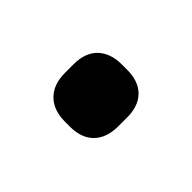

<svg xmlns="http://www.w3.org/2000/svg" viewBox="-41 -451 295 295"><g transform="rotate(45 106.5 -304.0)"><path d="M101 -242Q76 -242 62 -256Q48 -270 48 -295V-314Q48 -339 62 -352.5Q76 -366 101 -366H112Q137 -366 150.5 -352.5Q164 -339 164 -314V-295Q164 -270 150.5 -256Q137 -242 112 -242Z"/></g></svg>

Font: Quicksand SemiBold
Style: Regular
Weight: 600
Designer: Andrew Paglinawan
Foundry: Andrew Paglinawan
Version: Version 3.004